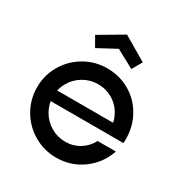

<svg xmlns="http://www.w3.org/2000/svg" viewBox="-169 -850 940 986"><g transform="rotate(30 300.5 -356.5)"><path d="M36 -257Q36 -329 71.5 -389.5Q107 -450 168 -485.5Q229 -521 301 -521Q376.1 -521 438.4 -483.7Q500.8 -446.4 535 -379.6Q569.2 -312.8 563.6 -229.7H81.1V-293.5H501.3L468.5 -263.3Q467.7 -308.1 445.3 -345.8Q422.8 -383.5 384.8 -405.2Q346.7 -426.9 301 -426.9Q254.9 -426.9 215.6 -404.1Q176.2 -381.3 153.2 -342.2Q130.1 -303.1 130.1 -257Q130.1 -210.5 153.2 -171.1Q176.2 -131.7 215.3 -108.9Q254.5 -86.1 301 -86.1Q347.1 -86.1 384.8 -109.4Q422.5 -132.6 443.3 -172.7H551.4Q524.9 -92.3 456.4 -42.2Q387.9 8 301 8Q229 8 168 -27.5Q107 -63 71.5 -124Q36 -185 36 -257ZM159.7 -638.3 301 -721.4 442.3 -638.3 408.5 -579.3 301 -637.3 193.5 -579.3Z"/></g></svg>

Font: Lineal Thin
Style: Regular
Weight: 200
Designer: Created by Frank Adebiaye with contributions from Anton Moglia & Ariel Martín Pérez
Created by Frank ADEBIAYE with FontF
Foundry: Velvetyne Type Foundry
Version: Version 2.000;Glyphs 3.2 (3227)